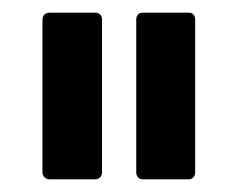

<svg xmlns="http://www.w3.org/2000/svg" viewBox="-20 -703 376 303"><path d="M205 -420H278C284 -420 288 -425 288 -431V-672C288 -679 284 -683 278 -683H205C199 -683 195 -679 195 -672V-431C195 -425 199 -420 205 -420ZM58 -420H130C137 -420 141 -425 141 -431V-672C141 -679 137 -683 130 -683H58C52 -683 47 -679 47 -672V-431C47 -425 52 -420 58 -420Z"/></svg>

Font: Sofia Sans Cond SemiBold
Style: Regular
Weight: 600
Width: 3
Designer: Botio Nikoltchev, Ani Petrova
Foundry: lettersoup
Version: Version 4.100